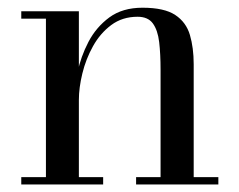

<svg xmlns="http://www.w3.org/2000/svg" viewBox="-20 -490 636 510"><path d="M189.5 -460V-19.5H254V0H36.5V-19.5H102V-440.5H36.5V-460ZM494.5 -319.5V-19.5H560V0H341.5V-19.5H406.5V-304.5Q406.5 -346.5 402.8 -378.2Q399 -410 386 -427.8Q373 -445.5 345.5 -445.5Q305 -445.5 275.5 -423.5Q246 -401.5 227 -367.2Q208 -333 198.8 -295Q189.5 -257 189.5 -224.5L177 -222Q177 -255 185.8 -297.2Q194.5 -339.5 215 -378.8Q235.5 -418 270.5 -443.8Q305.5 -469.5 358.5 -469.5Q416.5 -469.5 445.5 -450.2Q474.5 -431 484.5 -397Q494.5 -363 494.5 -319.5Z"/></svg>

Font: Bodoni Moda
Style: Regular
Weight: 400
Designer: Owen Earl
Foundry: indestructible type
Version: Version 2.005